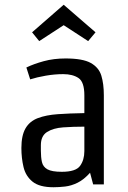

<svg xmlns="http://www.w3.org/2000/svg" viewBox="-20 -776 537 808"><path d="M372 0 359 -49Q333 -20 306.5 -7Q280 6 254 9Q228 12 205 12Q146 12 117 -11.5Q88 -35 79 -73Q70 -111 70 -153Q70 -206 87.5 -236Q105 -266 139.5 -279Q174 -292 223 -295.5Q272 -299 335 -300V-375Q335 -431 310.5 -447.5Q286 -464 246 -464Q210 -464 172.5 -457.5Q135 -451 107 -442L91 -492Q122 -507 164 -518.5Q206 -530 256 -530Q328 -530 362 -511Q396 -492 406.5 -457.5Q417 -423 417 -375V0ZM335 -140V-243Q288 -243 246 -240Q204 -237 178 -220.5Q152 -204 152 -165V-142Q152 -114 156.5 -94Q161 -74 179.5 -63.5Q198 -53 240 -53Q299 -53 317 -78Q335 -103 335 -140ZM351 -603 248 -670 145 -603 115 -640 248 -756 382 -640Z"/></svg>

Font: Strait
Style: Regular
Weight: 400
Designer: Eduardo Rodriguez Tunni
Foundry: Eduardo Rodriguez Tunni
Version: Version 1.002; ttfautohint (v1.8.4.7-5d5b);gftools[0.9.23]